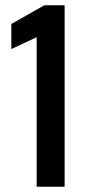

<svg xmlns="http://www.w3.org/2000/svg" viewBox="-20 -708 329 728"><path d="M119 0V-567L23 -522V-617L148 -688H225V0Z"/></svg>

Font: Saira Condensed SemiBold
Style: Regular
Weight: 600
Width: 3
Designer: Hector Gatti with collaboration of the Omnibus-Type team
Foundry: Omnibus-Type
Version: Version 1.100